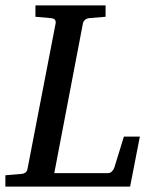

<svg xmlns="http://www.w3.org/2000/svg" viewBox="-35 -691 573 711"><path d="M446.8 0H-15.1V-42L43 -46.9Q64 -48.3 66.9 -65.9L170.9 -604Q172.4 -612.3 168.5 -617.7Q164.6 -623 151.9 -624L96.2 -628.9V-670.9H356V-628.9L296.9 -624Q285.6 -623 279.5 -617.2Q273.4 -611.3 272 -604L166 -49.8H362.8Q372.6 -49.8 378.7 -55.4Q384.8 -61 388.2 -69.8L423.8 -185.1H482.9Z"/></svg>

Font: Charis SIL CyrE
Style: Italic
Weight: 400
Italic angle: -11°
Foundry: SIL International
Version: Version 5.000